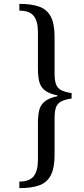

<svg xmlns="http://www.w3.org/2000/svg" viewBox="-20 -781 435 992"><path d="M277 -284V-288Q234 -297 212 -314Q190 -331 183 -358.5Q176 -386 176 -425V-616Q176 -671 154.5 -698.5Q133 -726 80 -726V-761Q143 -761 183 -746.5Q223 -732 242.5 -695Q262 -658 262 -590V-401Q262 -364 270 -344Q278 -324 297.5 -314.5Q317 -305 350 -300V-272Q317 -267 297.5 -257.5Q278 -248 270 -228Q262 -208 262 -171V19Q262 87 242.5 124.5Q223 162 183 176.5Q143 191 80 191V157Q133 157 154.5 129Q176 101 176 45V-146Q176 -186 183 -213Q190 -240 212 -257.5Q234 -275 277 -284Z"/></svg>

Font: Tiro Devanagari Hindi
Style: Regular
Weight: 400
Designer: Devanagari: John Hudson & Fiona Ross. Latin: John Hudson.
Foundry: Tiro Typeworks Ltd.
Version: Version 1.52